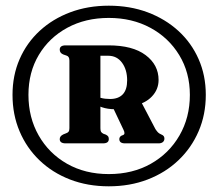

<svg xmlns="http://www.w3.org/2000/svg" viewBox="-20 -782 767 675"><path d="M362.5 -127Q437 -127 499.2 -151Q561.5 -175 607.2 -218.5Q653 -262 678.2 -320.5Q703.5 -379 703.5 -448.5Q703.5 -517 678.2 -574.2Q653 -631.5 607 -673.5Q561 -715.5 498.8 -738.8Q436.5 -762 362.5 -762Q289 -762 227 -738.8Q165 -715.5 119.5 -673.5Q74 -631.5 49 -574.2Q24 -517 24 -448.5Q24 -379 48.8 -320.5Q73.5 -262 118.8 -218.5Q164 -175 226 -151Q288 -127 362.5 -127ZM362.5 -170Q279.5 -170 215.8 -206.2Q152 -242.5 116 -305.8Q80 -369 80 -448.5Q80 -528 116.5 -589Q153 -650 216.8 -684.5Q280.5 -719 362.5 -719Q444.5 -719 508.8 -684.2Q573 -649.5 610.2 -588.2Q647.5 -527 647.5 -448.5Q647.5 -369 611 -305.8Q574.5 -242.5 510.2 -206.2Q446 -170 362.5 -170ZM537.5 -501Q537.5 -467.5 514 -442.8Q490.5 -418 451 -411Q432.5 -408 418.8 -403Q405 -398 385 -398Q358.5 -398 338.8 -404.8Q319 -411.5 305 -420L304.5 -453Q321 -441.5 334.8 -437.8Q348.5 -434 367 -434Q396 -434 411.5 -450.2Q427 -466.5 427 -499.5Q427 -537 409 -561.5Q391 -586 360.5 -586H333V-331.5Q333 -322.5 335.2 -318.8Q337.5 -315 343 -312L352.5 -308.5Q359 -305 360.8 -301.5Q362.5 -298 362.5 -293Q362.5 -278 342 -278H211Q190 -278 190 -293Q190 -303.5 202.5 -309.5L212.5 -313.5Q218.5 -315.5 221.2 -319.2Q224 -323 224 -331.5V-569Q224 -576.5 221.5 -580.8Q219 -585 214 -586.5L202.5 -590.5Q190 -595.5 190 -607.5Q190 -622.5 211 -622.5H361.5Q446.5 -622.5 492 -588.2Q537.5 -554 537.5 -501ZM373.5 -411.5 476.5 -423.5 526.5 -328Q531.5 -320.5 535.5 -316.5Q539.5 -312.5 545.5 -310Q553 -307 555.5 -303.5Q558 -300 558 -295Q558 -287 552.5 -282.5Q547 -278 537.5 -278H419.5Q399.5 -278 399.5 -293Q399.5 -300 406 -304.5L412 -307Q417 -308.5 417.5 -313.2Q418 -318 414.5 -325Z"/></svg>

Font: Fraunces
Style: Bold
Weight: 700
Version: Version 1.000;[b76b70a41]